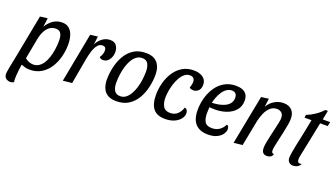

<svg xmlns="http://www.w3.org/2000/svg" viewBox="-67 -1155 3330 1902"><g transform="rotate(20 1597.5 -203.5)"><path d="M217 20Q187 20 169 13.5Q151 7 119 -3L40 -9L136 -510L214 -520L202 -427Q230 -474 271 -502Q312 -530 366 -530Q411 -530 439.5 -505Q468 -480 481 -438Q494 -396 494 -343Q494 -279 477.5 -215Q461 -151 427.5 -98Q394 -45 341.5 -12.5Q289 20 217 20ZM78 200Q56 200 35 185.5Q14 171 14 133Q14 126 17.5 105Q21 84 26.5 56Q32 28 38 -2Q44 -32 49 -57L139 -60Q129 -5 121.5 54Q114 113 114 154Q114 164 115 173Q116 182 117 189Q111 193 100.5 196.5Q90 200 78 200ZM235 -40Q266 -40 291.5 -56Q317 -72 336.5 -101Q356 -130 369 -169.5Q382 -209 389 -255.5Q396 -302 396 -352Q396 -397 380.5 -424Q365 -451 326 -451Q288 -451 260.5 -430Q233 -409 215.5 -375Q198 -341 190 -303L147 -74Q167 -57 190 -48.5Q213 -40 235 -40Z M566 10 665 -510 743 -520 732 -432Q750 -473 788 -501.5Q826 -530 871 -530Q918 -530 938 -501Q958 -472 958 -434Q958 -388 933.5 -353Q909 -318 869 -318Q859 -318 847.5 -322Q836 -326 830 -336Q841 -351 848.5 -372.5Q856 -394 856 -412Q856 -432 846.5 -442.5Q837 -453 818 -453Q791 -453 772 -433.5Q753 -414 741 -385Q729 -356 721.5 -325.5Q714 -295 710 -274L661 0Z M1132 20Q1080 20 1048 3Q1016 -14 999.5 -40.5Q983 -67 977.5 -96.5Q972 -126 972 -150Q972 -217 987.5 -284Q1003 -351 1035.5 -407Q1068 -463 1120.5 -496.5Q1173 -530 1248 -530Q1301 -530 1332.5 -513Q1364 -496 1381 -469.5Q1398 -443 1403.5 -413.5Q1409 -384 1409 -360Q1409 -293 1393.5 -225.5Q1378 -158 1345 -102.5Q1312 -47 1259.5 -13.5Q1207 20 1132 20ZM1152 -40Q1184 -40 1209.5 -59Q1235 -78 1254 -110.5Q1273 -143 1285.5 -184Q1298 -225 1304 -269.5Q1310 -314 1310 -357Q1310 -406 1292.5 -438Q1275 -470 1229 -470Q1197 -470 1171 -451Q1145 -432 1126 -400Q1107 -368 1094.5 -327Q1082 -286 1076 -241Q1070 -196 1070 -153Q1070 -104 1088 -72Q1106 -40 1152 -40Z M1645 20Q1560 20 1520.5 -29Q1481 -78 1481 -175Q1481 -238 1497.5 -300.5Q1514 -363 1547.5 -415Q1581 -467 1632 -498.5Q1683 -530 1752 -530Q1792 -530 1822.5 -518Q1853 -506 1870 -483Q1887 -460 1887 -426Q1887 -383 1863.5 -362.5Q1840 -342 1812 -342Q1802 -342 1790 -345Q1778 -348 1771 -357Q1776 -371 1780 -388Q1784 -405 1784 -418Q1784 -444 1771 -457.5Q1758 -471 1733 -471Q1702 -471 1677 -451Q1652 -431 1633.5 -398Q1615 -365 1602.5 -326Q1590 -287 1584 -248Q1578 -209 1578 -178Q1578 -127 1598.5 -90Q1619 -53 1673 -53Q1720 -53 1750 -81.5Q1780 -110 1793 -153Q1811 -149 1819 -135.5Q1827 -122 1827 -104Q1827 -72 1804 -43.5Q1781 -15 1740.5 2.5Q1700 20 1645 20Z M2096 20Q2040 20 2000.5 -1.5Q1961 -23 1940.5 -66Q1920 -109 1920 -175Q1920 -238 1937 -301Q1954 -364 1988 -415.5Q2022 -467 2074.5 -498.5Q2127 -530 2198 -530Q2236 -530 2265 -519Q2294 -508 2310.5 -483.5Q2327 -459 2327 -418Q2327 -358 2291 -317Q2255 -276 2197.5 -256Q2140 -236 2075 -237Q2062 -237 2046 -238Q2030 -239 2021 -240Q2020 -222 2019 -205.5Q2018 -189 2018 -176Q2018 -118 2038 -85.5Q2058 -53 2113 -53Q2158 -53 2190.5 -75Q2223 -97 2242 -136Q2256 -134 2261 -121.5Q2266 -109 2266 -97Q2266 -71 2247.5 -44Q2229 -17 2191.5 1.5Q2154 20 2096 20ZM2028 -290Q2062 -290 2097 -296.5Q2132 -303 2162 -317Q2192 -331 2210.5 -355Q2229 -379 2229 -413Q2229 -443 2214.5 -457.5Q2200 -472 2174 -472Q2143 -472 2117.5 -453Q2092 -434 2074 -405Q2056 -376 2044.5 -345Q2033 -314 2028 -290Z M2719 20Q2693 20 2678 4.5Q2663 -11 2663 -48Q2663 -70 2669.5 -105.5Q2676 -141 2685.5 -181.5Q2695 -222 2704 -261.5Q2713 -301 2719.5 -332.5Q2726 -364 2726 -380Q2726 -417 2706.5 -435Q2687 -453 2657 -453Q2615 -453 2585.5 -425.5Q2556 -398 2538 -356Q2520 -314 2511 -272L2458 0L2366 10L2467 -510L2545 -520L2534 -432Q2561 -479 2605.5 -504.5Q2650 -530 2697 -530Q2757 -530 2787.5 -497Q2818 -464 2818 -409Q2818 -381 2811.5 -342.5Q2805 -304 2795.5 -261Q2786 -218 2776.5 -177Q2767 -136 2760.5 -103.5Q2754 -71 2754 -54Q2754 -41 2758.5 -32Q2763 -23 2780 -21Q2775 0 2758 10Q2741 20 2719 20Z M2992 21Q2970 21 2952.5 5Q2935 -11 2935 -41Q2935 -61 2941.5 -98.5Q2948 -136 2956.5 -179Q2965 -222 2974 -261Q2983 -300 2987 -323L3015 -465H2941L2945 -495Q2991 -513 3034.5 -542.5Q3078 -572 3109 -607H3136L3117 -510H3195L3186 -465H3106L3035 -116Q3031 -100 3029 -87.5Q3027 -75 3026 -64Q3025 -39 3034.5 -28.5Q3044 -18 3072 -24Q3065 -9 3053.5 1Q3042 11 3027 16Q3012 21 2992 21Z"/></g></svg>

Font: Sansita Swashed Light Light
Style: Regular
Weight: 300
Version: Version 1.003